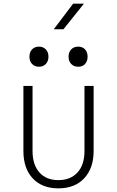

<svg xmlns="http://www.w3.org/2000/svg" viewBox="-20 -1020 640 1050"><path d="M299 10Q210 10 159 -44.5Q108 -99 108 -194V-550H158V-194Q158 -119 195.5 -77Q233 -35 299 -35Q366 -35 404 -77Q442 -119 442 -194V-550H492V-194Q492 -100 440.5 -45Q389 10 299 10ZM408 -655Q384 -655 369.5 -670Q355 -685 355 -710Q355 -735 369.5 -750Q384 -765 408 -765Q431 -765 445 -750Q459 -735 459 -710Q459 -685 445 -670Q431 -655 408 -655ZM193 -655Q170 -655 155.5 -670Q141 -685 141 -710Q141 -735 155.5 -750Q170 -765 193 -765Q216 -765 230.5 -750Q245 -735 245 -710Q245 -685 230.5 -670Q216 -655 193 -655ZM274 -860 380 -1000H439L327 -860Z"/></svg>

Font: JetBrains Mono NL Thin
Style: Regular
Weight: 100
Monospace: yes
Designer: Philipp Nurullin, Konstantin Bulenkov
Foundry: JetBrains
Version: Version 2.305; ttfautohint (v1.8.4.7-5d5b)